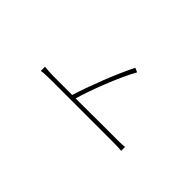

<svg xmlns="http://www.w3.org/2000/svg" viewBox="-155 -1025 1311 1311"><g transform="rotate(-45 500.0 -370.0)"><path d="M360 -81Q360 -90 360 -130.5Q360 -171 360 -230.5Q360 -290 360 -357Q360 -424 360 -487.5Q360 -551 360 -599.5Q360 -648 360 -669Q360 -685 359 -711Q358 -737 355 -757H395Q393 -738 391.5 -710.5Q390 -683 390 -669Q390 -619 390 -557.5Q390 -496 390 -432Q390 -368 390.5 -307.5Q391 -247 391 -198Q391 -149 391 -117.5Q391 -86 391 -81Q391 -63 391 -45.5Q391 -28 392 -12Q393 4 394 17H357Q359 -2 359.5 -28.5Q360 -55 360 -81ZM384 -491Q433 -476 490.5 -455.5Q548 -435 608 -411.5Q668 -388 724 -363.5Q780 -339 826 -316L813 -285Q770 -309 713.5 -334.5Q657 -360 596.5 -384Q536 -408 480.5 -427Q425 -446 384 -458Z"/></g></svg>

Font: Noto Sans JP
Style: Regular
Weight: 100
Designer: Ryoko NISHIZUKA 西塚涼子 (kana, bopomofo & ideographs); Paul D. Hunt (Latin, Greek & Cyrillic); Sandoll Communications 산돌커뮤니
Foundry: Adobe
Version: Version 2.004;hotconv 1.0.118;makeotfexe 2.5.65603